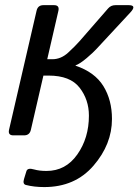

<svg xmlns="http://www.w3.org/2000/svg" viewBox="-20 -533 551 756"><path d="M32.7 0Q10.7 0 15.6 -22L124 -490.7Q128.9 -512.7 150.9 -512.7H192.9Q214.8 -512.7 210 -490.7L166 -299.8H186Q220.2 -299.8 248.5 -325.9Q276.9 -352.1 293.5 -371.1L405.8 -500Q417 -512.7 434.6 -512.7H486.8Q520 -512.7 493.2 -483.9L361.3 -341.8Q348.1 -327.1 321.8 -304.7Q295.4 -282.2 277.3 -275.4V-274.4Q353 -249 387 -194.1Q420.9 -139.2 420.9 -64.5Q420.9 35.2 348.1 119.4Q275.4 203.6 154.3 203.6Q114.3 203.6 82 195.3Q68.4 191.9 74.7 171.4L84 141.1Q88.4 126.5 114.7 134.3Q134.8 140.1 163.1 140.1Q238.8 140.1 284.4 75.2Q330.1 10.3 330.1 -77.6Q330.1 -140.6 293.2 -188Q256.3 -235.4 171.4 -235.4H150.9L101.6 -22Q96.7 0 74.7 0Z"/></svg>

Font: Istok
Style: Italic
Weight: 500
Italic angle: -13°
Designer: Andrey V. Panov
Foundry: Andrey V. Panov
Version: Version 1.0.3